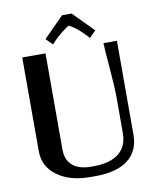

<svg xmlns="http://www.w3.org/2000/svg" viewBox="-89 -872 769 949"><g transform="rotate(-10 295.5 -398.0)"><path d="M335.9 -804.2 437 -702.1 404.8 -669.9 382.8 -692.9Q349.6 -727.5 312 -748Q300.3 -742.2 277.8 -724.6Q255.4 -707 241.2 -692.9L219.2 -669.9L187 -702.1L288.1 -804.2ZM58.1 -632.8H174.8V-149.9Q174.8 -97.7 207 -69.8Q239.3 -42 299.8 -42H312Q395 -42 439 -76.9Q482.9 -111.8 482.9 -178.2V-358.9Q482.9 -405.8 474.4 -509.5Q465.8 -613.3 465.8 -632.8H533.2V-162.1Q533.2 -79.6 476.6 -35.9Q419.9 7.8 312 7.8H288.1Q184.6 7.8 121.3 -38.8Q58.1 -85.4 58.1 -162.1Z"/></g></svg>

Font: Resagokr
Style: Bold
Weight: 600
Designer: gluk
Foundry: gluk
Version: Version 0.95